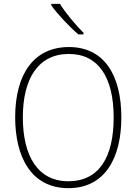

<svg xmlns="http://www.w3.org/2000/svg" viewBox="-20 -970 711 1000"><path d="M292 -950H247V-942C279 -897 341 -831 388 -791H415V-799C374 -840 321 -903 292 -950ZM612 -358C612 -581 521 -725 339 -725C157 -725 59 -585 59 -359C59 -152 143 10 336 10C528 10 612 -149 612 -358ZM99 -359C99 -558 177 -689 339 -689C491 -689 572 -569 572 -358C572 -153 497 -26 336 -26C177 -26 99 -157 99 -359Z"/></svg>

Font: Noto Sans SemiCondensed ExtraLight
Style: Regular
Weight: 200
Width: 4
Designer: Monotype Design Team
Foundry: Monotype Imaging Inc.
Version: Version 2.013